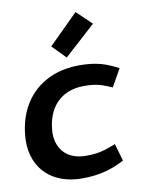

<svg xmlns="http://www.w3.org/2000/svg" viewBox="-86 -791 662 861"><g transform="rotate(-10 245.5 -360.0)"><path d="M184 -597 244 -536 386 -665 318 -730ZM296 -397C355 -397 377 -388 424 -368L469 -448C414 -476 374 -492 290 -492C122 -491 3 -381 -2 -198C-2 -72 82 10 219 10C300 10 356 -8 412 -37L389 -116C336 -96 312 -87 253 -87C169 -87 122 -138 122 -213C126 -325 189 -396 296 -397Z"/></g></svg>

Font: Cantarell
Style: BoldOblique
Weight: 700
Italic angle: -8°
Designer: Dave Crossland
Version: Version 0.024